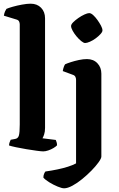

<svg xmlns="http://www.w3.org/2000/svg" viewBox="-20 -820 646 1040"><path d="M214 0Q204 0 178.5 -3.5Q153 -7 122.5 -12Q92 -17 66.5 -22.5Q41 -28 29 -32Q29 -40 32 -49Q35 -58 38 -63L60 -67Q77 -69 82 -85Q87 -101 87 -146V-688Q87 -696 83.5 -703.5Q80 -711 70 -714L1 -735Q3 -749 7.5 -758.5Q12 -768 15 -772Q26 -777 49 -783.5Q72 -790 99 -795Q126 -800 146 -800Q181 -800 202.5 -778Q224 -756 224 -721V-127Q224 -106 219 -91.5Q214 -77 210 -71L282 -62Q284 -58 286.5 -50Q289 -42 289 -33Q283 -26 269.5 -18Q256 -10 241 -5Q226 0 214 0ZM327 200Q315 200 292 190.5Q269 181 247 167.5Q225 154 215 142Q215 130 219 121Q223 112 226 109Q261 104 292 97.5Q323 91 348 83Q373 75 392 65V-388Q392 -397 388 -404.5Q384 -412 374 -415L320 -435Q322 -448 326 -458.5Q330 -469 333 -472Q344 -477 364 -483.5Q384 -490 407.5 -495Q431 -500 451 -500Q486 -500 507.5 -477.5Q529 -455 529 -421V28Q529 38 514 59Q499 80 475.5 104Q452 128 425 150Q398 172 372 186Q346 200 327 200ZM441 -587Q433 -587 420 -597.5Q407 -608 394.5 -623Q382 -638 373.5 -653.5Q365 -669 365 -679Q365 -688 376.5 -699.5Q388 -711 404.5 -722.5Q421 -734 437.5 -741.5Q454 -749 463 -749Q473 -749 485 -738Q497 -727 508 -711.5Q519 -696 527 -681Q535 -666 535 -655Q535 -647 524 -635Q513 -623 498 -612Q483 -601 467 -594Q451 -587 441 -587Z"/></svg>

Font: Texturina 12pt
Style: Bold
Weight: 700
Designer: Guillermo Torres Carreño
Foundry: Omnibus-Type
Version: Version 1.002